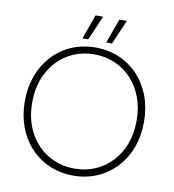

<svg xmlns="http://www.w3.org/2000/svg" viewBox="-94 -962 954 1051"><g transform="rotate(10 383.0 -436.5)"><path d="M335 -743 394 -879H352L303 -743ZM467 -743 526 -879H484L435 -743ZM52 -347C52 -144 190 6 383 6C575 6 714 -143 714 -346V-354C714 -558 575 -706 384 -706H382C190 -706 52 -556 52 -353ZM93 -345V-355C93 -536 216 -668 382 -668H383C550 -668 673 -536 673 -355V-345C673 -164 550 -33 384 -33H383C216 -33 93 -164 93 -345Z"/></g></svg>

Font: Fixel Display ExtraLight
Style: Regular
Weight: 200
Designer: AlfaBravo + MacPaw
Foundry: Kyrylo Tkachov, Marchela Mozhyna, Serhii Makarenko, Maria Weinstein, Zakhar Kryvoshyya
Version: Version 1.211